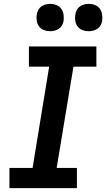

<svg xmlns="http://www.w3.org/2000/svg" viewBox="-20 -976 551 996"><path d="M29 0V-105H149L235 -630H130V-735H480V-630H361L274 -105H379V0ZM440 -814Q423 -814 407.5 -820Q392 -826 382.5 -839Q373 -852 370.5 -868.5Q368 -885 371 -902Q373 -914 379 -925Q385 -936 395 -943Q405 -950 417 -953Q429 -956 440 -956Q457 -956 472.5 -950Q488 -944 497.5 -931Q507 -918 509.5 -901.5Q512 -885 510 -868Q508 -856 502 -845Q496 -834 485.5 -827Q475 -820 463.5 -817Q452 -814 440 -814ZM240 -814Q223 -814 207.5 -820Q192 -826 182.5 -839Q173 -852 170.5 -868.5Q168 -885 171 -902Q173 -914 179 -925Q185 -936 195 -943Q205 -950 217 -953Q229 -956 240 -956Q257 -956 272.5 -950Q288 -944 297.5 -931Q307 -918 309.5 -901.5Q312 -885 310 -868Q308 -856 302 -845Q296 -834 285.5 -827Q275 -820 263.5 -817Q252 -814 240 -814Z"/></svg>

Font: Iosevka Slab Extrabold Oblique
Style: Regular
Weight: 800
Italic angle: -9°
Monospace: yes
Designer: Belleve Invis
Foundry: Belleve Invis
Version: Version 11.1.1; ttfautohint (v1.8.3)